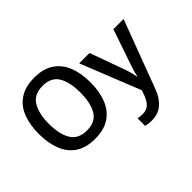

<svg xmlns="http://www.w3.org/2000/svg" viewBox="-185 -1059 1632 1632"><g transform="rotate(-45 631.5 -242.5)"><path d="M680.7 -357.9Q680.7 -247.6 647.5 -164.8Q614.3 -82 545.7 -36.1Q477.1 9.8 370.1 9.8Q261.7 9.8 193.1 -36.4Q124.5 -82.5 92 -165.5Q59.6 -248.5 59.6 -358.9Q59.6 -468.8 92 -551.3Q124.5 -633.8 193.6 -679.4Q262.7 -725.1 371.6 -725.1Q477.5 -725.1 545.9 -679.7Q614.3 -634.3 647.5 -551.8Q680.7 -469.2 680.7 -357.9ZM180.7 -357.9Q180.7 -233.4 224.6 -161.6Q268.6 -89.8 370.1 -89.8Q473.6 -89.8 516.1 -161.6Q558.6 -233.4 558.6 -357.9Q558.6 -483.4 516.1 -554.4Q473.6 -625.5 371.6 -625.5Q269 -625.5 224.9 -554Q180.7 -482.4 180.7 -357.9ZM726.6 -540.5H851.1L962.9 -231Q985.8 -168 994.6 -111.8H998Q1002.4 -137.2 1011.5 -168.2Q1020.5 -199.2 1031.7 -231L1137.7 -540.5H1260.3L1029.3 74.2Q999.5 153.8 948.2 197Q897 240.2 821.3 240.2Q796.4 240.2 778.3 237.5Q760.3 234.9 747.1 231.9V140.1Q758.3 143.1 773.4 144.8Q788.6 146.5 805.7 146.5Q851.6 146.5 879.4 119.4Q907.2 92.3 922.9 49.3L941.9 -1.5Z"/></g></svg>

Font: Open Sans SemiBold
Style: Regular
Weight: 600
Designer: Monotype Design Team
Foundry: Monotype Imaging Inc.
Version: Version 3.003; ttfautohint (v1.8.4)